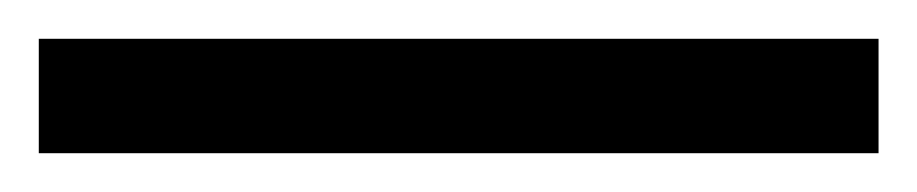

<svg xmlns="http://www.w3.org/2000/svg" viewBox="-25 -839 473 99"><path d="M-5 -760V-819H428V-760Z"/></svg>

Font: Noto Serif Hebrew SemiCondensed
Style: Regular
Weight: 400
Width: 4
Designer: Monotype Design Team
Foundry: Monotype Imaging Inc.
Version: Version 2.004; ttfautohint (v1.8.4.7-5d5b)